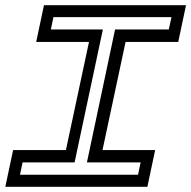

<svg xmlns="http://www.w3.org/2000/svg" viewBox="-30 -720 736 740"><path d="M-9.5 0 20.5 -141.5H224L313 -558.5H109.5L139.5 -700H687L657 -558.5H454L365 -141.5H568L538 0ZM47 -46.5H502L512 -94H305L413.5 -606.5H620.5L631 -654H176L166 -606.5H366.5L257.5 -94H57Z"/></svg>

Font: Tourney Expanded Medium
Style: Italic
Weight: 500
Width: 7
Italic angle: -12°
Designer: Tyler Finck
Foundry: Etcetera Type Co
Version: Version 1.010; ttfautohint (v1.8.3)